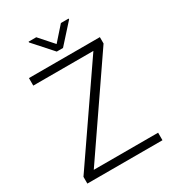

<svg xmlns="http://www.w3.org/2000/svg" viewBox="-212 -1015 1022 1132"><g transform="rotate(-30 299.5 -449.0)"><path d="M555.7 -51.3V0H44.4V-45.9L466.3 -659.7H57.1V-710.9H540V-667.5L117.7 -51.3ZM214.8 -897.9 298.8 -803.2 382.8 -897.9H435.1V-892.1L319.8 -764.2H277.3L162.6 -892.6V-897.9Z"/></g></svg>

Font: Vazirmatn UI FD ExtraLight
Style: Regular
Weight: 200
Designer: Saber Rastikerdar
Foundry: Saber Rastikerdar
Version: Version 33.003